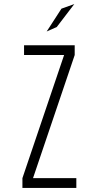

<svg xmlns="http://www.w3.org/2000/svg" viewBox="-20 -922 490 942"><path d="M90 0V-48L294.5 -652H98V-700H346.5V-652L142 -48H354.5V0ZM209 -767.5 281.5 -879.5 344.5 -902 258.5 -789.5Z"/></svg>

Font: Trispace Condensed ExtraLight
Style: Regular
Weight: 200
Width: 3
Designer: Tyler Finck
Foundry: Etcetera Type Company
Version: Version 1.210; ttfautohint (v1.8.3)